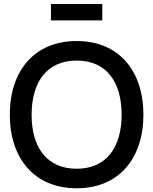

<svg xmlns="http://www.w3.org/2000/svg" viewBox="-20 -944 780 978"><path d="M239.5 -840H501V-923.5H239.5ZM370.5 15C586 15 710.5 -137.5 710.5 -360C710.5 -582.5 586 -735 370.5 -735C154.5 -735 30 -582.5 30 -360C30 -137.5 154.5 15 370.5 15ZM370.5 -84.5C217.5 -84.5 140.5 -195 141 -360C141.5 -525 217.5 -635.5 370.5 -635.5C523.5 -635.5 599.5 -525 599.5 -360C599.5 -195 523.5 -84.5 370.5 -84.5Z"/></svg>

Font: Vela Sans SemBd
Style: Regular
Weight: 600
Designer: Principal design: Mikhail Sharanda - project Manrope.
Design modification: Ravid Balaliev
Foundry: Mikhail Sharanda
Version: Version 1.001